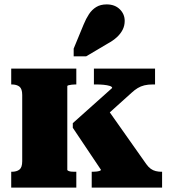

<svg xmlns="http://www.w3.org/2000/svg" viewBox="-20 -853 775 873"><path d="M81 -120V-421Q81 -449 68.5 -459Q56 -469 33 -469H31V-541H327V-469H322Q315 -469 306.5 -468Q298 -467 292 -465.5Q286 -464 286 -461V-81Q286 -78 292 -75.5Q298 -73 306.5 -72.5Q315 -72 322 -72H327V0H31V-72H33Q56 -72 68.5 -82Q81 -92 81 -120ZM717 0H397V-72H401Q410 -72 418.5 -73Q427 -74 433 -76Q439 -78 439 -81L311 -272V-293L490 -453Q490 -459 478.5 -462.5Q467 -466 451 -467.5Q435 -469 419 -469H407V-541H685V-469H674Q653 -469 636.5 -465Q620 -461 606 -452.5Q592 -444 578 -431L406 -276L456 -375L645 -107Q655 -93 665.5 -85.5Q676 -78 688.5 -75Q701 -72 714 -72H717ZM360 -741Q371 -768 384.5 -788.5Q398 -809 417.5 -821Q437 -833 465 -833Q502 -833 524.5 -811Q547 -789 547 -758Q547 -736 537.5 -717.5Q528 -699 511 -683.5Q494 -668 470 -655L372 -597H315V-632Z"/></svg>

Font: Roboto Serif ExtraBold
Style: Regular
Weight: 800
Designer: Greg Gazdowicz
Foundry: Commercial Type
Version: Version 1.008